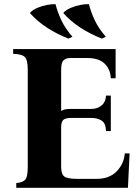

<svg xmlns="http://www.w3.org/2000/svg" viewBox="-20 -900 670 920"><path d="M58 0V-23Q87 -25 100 -38Q113 -51 113 -100V-565Q113 -614 98.5 -627.5Q84 -641 43 -642V-665H534V-525H511Q509 -568 481.5 -595Q454 -622 397 -622H317Q296 -622 284.5 -611Q273 -600 273 -565V-368Q281 -374 292.5 -376Q304 -378 320 -378H417Q447 -378 467 -395Q487 -412 488 -442H511V-272H488Q487 -309 467 -322Q447 -335 417 -335H322Q295 -335 284 -326Q273 -317 273 -291V-100Q273 -65 288.5 -54Q304 -43 349 -43H444Q504 -43 539 -79Q574 -115 578 -165H601L593 0ZM406 -880Q416 -841 434.5 -802Q453 -763 487 -724L468 -715Q414 -736 366 -767Q318 -798 283 -838Q297 -853 319.5 -862.5Q342 -872 366 -876.5Q390 -881 406 -880ZM246 -880Q256 -841 274.5 -802Q293 -763 327 -724L308 -715Q254 -736 206 -767Q158 -798 123 -838Q137 -853 159.5 -862.5Q182 -872 206 -876.5Q230 -881 246 -880Z"/></svg>

Font: Bona Nova
Style: Bold
Weight: 700
Designer: Mateusz Machalski
Foundry: Capitalics
Version: Version 4.001; ttfautohint (v1.8.3)